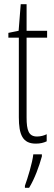

<svg xmlns="http://www.w3.org/2000/svg" viewBox="-20 -676 259 917"><path d="M157 -24C117 -24 107 -53 107 -115V-496H205V-529H107V-656H79L69 -529L20 -519V-496H70V-116C70 -33 88 10 151 10C172 10 188 6 203 -1V-35C192 -29 174 -24 157 -24ZM180 71V61H139C135 101 112 175 99 211V221H119C146 177 167 118 180 71Z"/></svg>

Font: Noto Sans Kannada ExtraCondensed ExtraLight
Style: Regular
Weight: 200
Width: 2
Designer: Jelle Bosma - Monotype Design Team
Foundry: Monotype Imaging Inc.
Version: Version 2.005